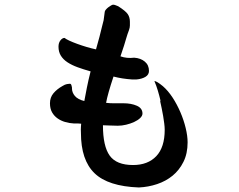

<svg xmlns="http://www.w3.org/2000/svg" viewBox="-20 -704 1040 835"><path d="M599.6 -210Q599.6 -200.2 589.4 -190.4Q579.1 -180.7 563 -173.3Q546.9 -166 528.3 -161.6Q509.8 -157.2 492.2 -157.2Q472.7 -157.2 456.1 -158.2Q439.5 -159.2 427.7 -159.2Q427.7 -68.4 457 -27.3Q486.3 13.7 558.6 13.7Q623 13.7 659.7 -24.9Q696.3 -63.5 696.3 -139.6Q696.3 -151.4 694.3 -167Q692.4 -182.6 689.5 -199.7Q686.5 -216.8 683.1 -233.4Q679.7 -250 676.8 -262.7Q676.8 -263.7 677.2 -264.6Q677.7 -265.6 677.7 -267.6Q672.9 -288.1 666.5 -309.6Q660.2 -331.1 651.4 -351.6Q661.1 -351.6 688.5 -329.1Q710.9 -309.6 730.5 -279.8Q750 -250 764.6 -215.8Q779.3 -181.6 787.6 -147Q795.9 -112.3 795.9 -85Q795.9 -36.1 777.8 0Q759.8 36.1 730.5 60.1Q701.2 84 663.1 96.7Q625 109.4 584 111.3Q450.2 106.4 391.1 49.3Q332 -7.8 332 -126Q331.1 -141.6 332 -152.8Q333 -164.1 333 -166Q327.1 -167 319.8 -167Q312.5 -167 301.8 -167Q282.2 -168 263.7 -173.3Q245.1 -178.7 230.5 -189Q215.8 -199.2 206.5 -215.3Q197.3 -231.4 197.3 -254.9Q197.3 -280.3 212.4 -298.3Q227.5 -316.4 252 -330.1Q262.7 -336.9 271.5 -338.4Q280.3 -339.8 284.2 -339.8Q287.1 -339.8 289.1 -336.9Q291 -334 293 -323.2V-319.3Q293 -301.8 305.7 -286.6Q318.4 -271.5 346.7 -264.6Q351.6 -291 357.9 -323.2Q364.3 -355.5 374 -393.6Q342.8 -402.3 317.4 -411.6Q292 -420.9 273.4 -433.1Q254.9 -445.3 244.6 -461.9Q234.4 -478.5 234.4 -501Q234.4 -517.6 242.7 -528.3Q251 -539.1 260.7 -539.1Q266.6 -534.2 281.2 -527.3Q295.9 -520.5 315.9 -513.2Q335.9 -505.9 357.4 -499.5Q378.9 -493.2 397.5 -489.3Q406.2 -518.6 412.6 -543.9Q418.9 -569.3 423.8 -588.9L430.7 -616.2L435.5 -652.3Q435.5 -656.2 440.4 -662.1Q445.3 -668 451.2 -672.4Q457 -676.8 462.9 -680.2Q468.8 -683.6 471.7 -683.6Q476.6 -683.6 481.9 -681.6Q487.3 -679.7 494.1 -676.8Q526.4 -656.2 535.6 -642.6Q544.9 -628.9 544.9 -609.4Q544.9 -602.5 544.9 -593.3Q544.9 -584 541 -573.2Q534.2 -555.7 529.3 -538.6Q524.4 -521.5 519.5 -505.9L503.9 -459Q517.6 -454.1 532.7 -452.6Q547.9 -451.2 563.5 -453.1Q591.8 -451.2 609.9 -436Q627.9 -420.9 627.9 -395.5Q627.9 -378.9 612.3 -369.6Q596.7 -360.4 573.2 -358.4H554.7Q510.7 -361.3 473.6 -371.1Q448.2 -294.9 441.4 -256.8Q456.1 -254.9 472.2 -254.9Q488.3 -254.9 516.6 -254.9Q550.8 -254.9 575.2 -244.1Q599.6 -233.4 599.6 -210Z"/></svg>

Font: JasonHandwriting1
Style: Regular
Weight: 400
Version: Version 1.48.20